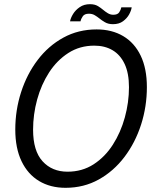

<svg xmlns="http://www.w3.org/2000/svg" viewBox="-20 -887 733 917"><path d="M293 10Q220.5 10 166.5 -22.5Q112.5 -55 82.8 -117.2Q53 -179.5 53 -268Q53 -361 80.8 -447Q108.5 -533 159.8 -600.5Q211 -668 282.5 -707.2Q354 -746.5 441.5 -746.5Q514.5 -746.5 568.5 -714.5Q622.5 -682.5 652 -621Q681.5 -559.5 681.5 -471Q681.5 -378 653.8 -291.8Q626 -205.5 574.5 -137.5Q523 -69.5 451.8 -29.8Q380.5 10 293 10ZM302.5 -67Q372.5 -67 427 -102.2Q481.5 -137.5 519 -196Q556.5 -254.5 576.2 -326.2Q596 -398 596 -470.5Q596 -537.5 575.2 -581.5Q554.5 -625.5 517.5 -647.2Q480.5 -669 430.5 -669Q361 -669 306.5 -634Q252 -599 214.5 -541Q177 -483 157.5 -411.8Q138 -340.5 138 -267.5Q138 -166.5 183.2 -116.8Q228.5 -67 302.5 -67ZM609 -852Q607 -837 596.8 -818.2Q586.5 -799.5 567.5 -785.5Q548.5 -771.5 519.5 -771.5Q497 -771.5 481.2 -780.8Q465.5 -790 454 -799.5Q444 -807.5 432.2 -814.5Q420.5 -821.5 404.5 -821.5Q384 -821.5 375.5 -809.5Q367 -797.5 364.5 -785H314.5Q317.5 -801.5 329.2 -820.5Q341 -839.5 361.2 -853.2Q381.5 -867 409.5 -867Q432.5 -867 447 -858.2Q461.5 -849.5 472 -840.5Q482.5 -831.5 494.8 -824Q507 -816.5 521 -816.5Q541.5 -816.5 549.2 -828Q557 -839.5 559.5 -852Z"/></svg>

Font: Epilogue
Style: Italic
Weight: 400
Italic angle: -12°
Designer: Tyler Finck
Foundry: Etcetera Type Co
Version: Version 2.112